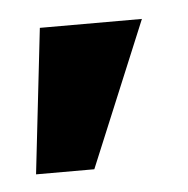

<svg xmlns="http://www.w3.org/2000/svg" viewBox="-29 -98 233 238"><g transform="rotate(-5 87.5 21.0)"><path d="M7.5 111.5 28 -69H155L80 111.5Z"/></g></svg>

Font: Anybody UltraCondensed Thin
Style: Regular
Weight: 100
Width: 1
Designer: Tyler Finck
Foundry: Etcetera Type Company
Version: Version 1.110